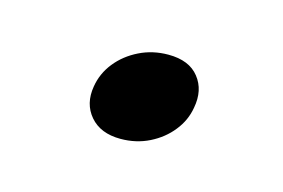

<svg xmlns="http://www.w3.org/2000/svg" viewBox="-34 -355 314 213"><g transform="rotate(15 123.0 -248.0)"><path d="M112.5 -196.5Q89.5 -196.5 77.5 -210.5Q65.5 -224.5 69 -245Q71.5 -260.5 81.5 -273Q91.5 -285.5 106.8 -293Q122 -300.5 140 -300.5Q164 -300.5 175.2 -286.2Q186.5 -272 182.5 -251Q180 -236 170.2 -223.8Q160.5 -211.5 145.5 -204Q130.5 -196.5 112.5 -196.5Z"/></g></svg>

Font: Fraunces Light
Style: Italic
Weight: 300
Italic angle: -16°
Version: Version 1.000;[b76b70a41]